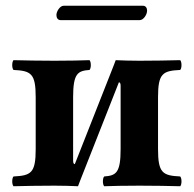

<svg xmlns="http://www.w3.org/2000/svg" viewBox="-20 -645 673 667"><path d="M240 -75C237 -75 234 -77 234 -87V-307C234 -390 250 -399 291 -402C297 -408 297 -430 291 -436C268 -435 217 -434 169 -434C114 -434 69 -435 27 -436C21 -430 21 -408 27 -402C88 -399 104 -390 104 -307V-127C104 -44 88 -35 27 -32C21 -26 21 -4 27 2C70 1 114 0 169 0C201 0 229 1 251 2C254 -6 256 -11 259 -19L393 -359C396 -359 399 -357 399 -347V-127C399 -44 383 -35 342 -32C336 -26 336 -4 342 2C365 1 416 0 464 0C519 0 564 1 606 2C612 -4 612 -26 606 -32C545 -35 529 -44 529 -127V-307C529 -390 545 -399 606 -402C612 -408 612 -430 606 -436C563 -435 519 -434 464 -434C432 -434 404 -435 382 -436C379 -428 377 -423 374 -415ZM465 -575C479 -575 491 -595 491 -608C491 -616 487 -625 477 -625H201C188 -625 176 -605 176 -593C176 -584 180 -575 191 -575Z"/></svg>

Font: Libertinus Serif
Style: Bold
Weight: 700
Designer: Philipp H. Poll, Khaled Hosny
Foundry: Caleb Maclennan
Version: Version 7.050;RELEASE